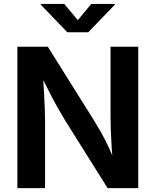

<svg xmlns="http://www.w3.org/2000/svg" viewBox="-20 -968 801 988"><path d="M69.3 0V-727.5H226.1L466.8 -343.3Q483.4 -316.4 501.5 -284.2Q519.5 -252 538.3 -212.2Q557.1 -172.4 575.7 -123.5H561Q557.6 -164.1 554.7 -208.7Q551.8 -253.4 550.3 -293.7Q548.8 -334 548.8 -362.3V-727.5H691.4V0H533.7L315.9 -347.2Q293.9 -383.3 274.4 -418Q254.9 -452.6 233.4 -495.4Q211.9 -538.1 181.6 -597.7H200.2Q203.6 -544.9 206.3 -496.8Q209 -448.7 210.4 -410.4Q211.9 -372.1 211.9 -347.7V0ZM310.5 -947.8 380.4 -864.3 449.7 -947.8H570.8V-943.8L434.1 -801.8H326.7L189.9 -943.8V-947.8Z"/></svg>

Font: Inter Cardless
Style: Bold
Weight: 700
Designer: Rasmus Andersson
Foundry: rsms
Version: Version 4.001;git-9221beed3